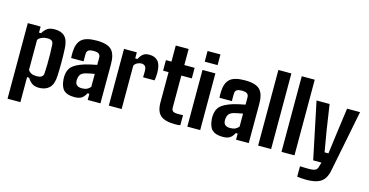

<svg xmlns="http://www.w3.org/2000/svg" viewBox="-80 -1011 2990 1554"><g transform="rotate(15 1415.0 -234.0)"><path d="M143.1 158.2H35.6V-475.1H143.1V-424.3H160.2Q177.7 -453.1 199 -468Q220.2 -482.9 261.7 -482.9Q316.9 -482.9 346.2 -452.4Q375.5 -421.9 378.4 -349.6Q379.4 -331.1 380.1 -301Q380.9 -271 380.9 -237.8Q380.9 -204.6 380.1 -174.6Q379.4 -144.5 378.4 -126Q375.5 -54.2 343.5 -23.4Q311.5 7.3 256.3 7.3Q224.1 7.3 201.9 -6.1Q179.7 -19.5 160.2 -51.3H143.1ZM214.8 -78.6Q268.6 -78.6 271.5 -115.7Q273.9 -147 274.7 -190.9Q275.4 -234.9 274.7 -280.3Q273.9 -325.7 271.5 -359.9Q270 -378.9 258.8 -388.2Q247.6 -397.5 221.7 -397.5Q196.3 -397.5 174.6 -388.2Q152.8 -378.9 143.1 -363.3V-112.3Q162.6 -78.6 214.8 -78.6Z M554.2 5.9Q494.6 5.9 466.3 -19.8Q438 -45.4 432.6 -107.9Q432.1 -114.7 431.9 -125Q431.6 -135.3 432.6 -142.6Q436.5 -191.4 464.6 -219.2Q492.7 -247.1 563 -270Q588.4 -277.8 613.8 -283.2Q639.2 -288.6 666 -293.9V-355.5Q666 -374.5 653.8 -385Q641.6 -395.5 608.4 -395.5Q579.6 -395.5 566.7 -387Q553.7 -378.4 552.2 -359.4Q551.8 -354 551.5 -340.6Q551.3 -327.1 551.5 -313.7Q551.8 -300.3 552.2 -293H447.8Q447.3 -296.9 446.5 -314.9Q445.8 -333 446.8 -345.7Q449.7 -417.5 486.3 -450.2Q522.9 -482.9 611.3 -482.9Q703.1 -482.9 737.8 -446.5Q772.5 -410.2 772 -327.1L771.5 0H665V-51.3H649.4Q634.3 -21.5 613.3 -7.8Q592.3 5.9 554.2 5.9ZM595.2 -78.6Q620.1 -78.6 637.7 -87.4Q655.3 -96.2 665.5 -109.9V-218.3Q646.5 -215.3 627.7 -211.4Q608.9 -207.5 588.9 -202.6Q559.6 -192.9 549.6 -177.2Q539.6 -161.6 538.1 -142.6Q536.6 -127.4 538.6 -117.2Q543.9 -78.6 595.2 -78.6Z M949.2 0H841.8V-475.1H949.2V-424.3H967.8Q982.4 -453.1 1001 -468Q1019.5 -482.9 1053.7 -482.9Q1101.6 -482.9 1127 -453.1Q1152.3 -423.3 1152.3 -355Q1152.3 -336.9 1150.6 -321Q1148.9 -305.2 1146.5 -293H1050.3Q1050.8 -302.7 1051 -321.3Q1051.3 -339.8 1051.3 -344.7Q1051.3 -375 1039.6 -386.2Q1027.8 -397.5 1009.3 -397.5Q991.2 -397.5 973.9 -388.2Q956.5 -378.9 949.2 -363.3Z M1400.4 7.3Q1312.5 7.3 1275.6 -25.1Q1238.8 -57.6 1238.8 -132.8V-386.7H1192.9V-475.1H1239.3V-609.9H1347.2V-475.1H1433.6V-386.7H1345.7V-119.6Q1345.7 -98.6 1356.4 -89.1Q1367.2 -79.6 1401.4 -79.6Q1412.1 -79.6 1421.1 -79.8Q1430.2 -80.1 1441.9 -80.6V3.4Q1433.1 5.9 1422.6 6.6Q1412.1 7.3 1400.4 7.3Z M1607.4 -544.4H1499.5V-633.8H1607.4ZM1607.4 0H1499.5V-475.1H1607.4Z M1796.9 5.9Q1737.3 5.9 1709 -19.8Q1680.7 -45.4 1675.3 -107.9Q1674.8 -114.7 1674.6 -125Q1674.3 -135.3 1675.3 -142.6Q1679.2 -191.4 1707.3 -219.2Q1735.4 -247.1 1805.7 -270Q1831.1 -277.8 1856.4 -283.2Q1881.8 -288.6 1908.7 -293.9V-355.5Q1908.7 -374.5 1896.5 -385Q1884.3 -395.5 1851.1 -395.5Q1822.3 -395.5 1809.3 -387Q1796.4 -378.4 1794.9 -359.4Q1794.4 -354 1794.2 -340.6Q1793.9 -327.1 1794.2 -313.7Q1794.4 -300.3 1794.9 -293H1690.4Q1689.9 -296.9 1689.2 -314.9Q1688.5 -333 1689.5 -345.7Q1692.4 -417.5 1729 -450.2Q1765.6 -482.9 1854 -482.9Q1945.8 -482.9 1980.5 -446.5Q2015.1 -410.2 2014.6 -327.1L2014.2 0H1907.7V-51.3H1892.1Q1877 -21.5 1856 -7.8Q1835 5.9 1796.9 5.9ZM1837.9 -78.6Q1862.8 -78.6 1880.4 -87.4Q1897.9 -96.2 1908.2 -109.9V-218.3Q1889.2 -215.3 1870.4 -211.4Q1851.6 -207.5 1831.5 -202.6Q1802.2 -192.9 1792.2 -177.2Q1782.2 -161.6 1780.8 -142.6Q1779.3 -127.4 1781.2 -117.2Q1786.6 -78.6 1837.9 -78.6Z M2201.7 0H2092.8V-633.8H2201.7Z M2397.5 0H2288.6V-633.8H2397.5Z M2537.6 166.5Q2521 166.5 2500.2 164.8Q2479.5 163.1 2463.4 161.1V73.7Q2477.5 74.2 2499 75Q2520.5 75.7 2536.6 75.7Q2578.1 75.7 2593.5 66.2Q2608.9 56.6 2613.3 35.6L2623.5 0H2554.2L2455.1 -475.1H2564.5L2596.7 -260.7L2626.5 -86.4H2658.7L2681.6 -260.7L2710.9 -475.1H2819.8L2720.2 26.4Q2712.4 76.2 2693.1 106.9Q2673.8 137.7 2636.7 152.1Q2599.6 166.5 2537.6 166.5Z"/></g></svg>

Font: Agdasima
Style: Bold
Weight: 700
Width: 3
Designer: The DocRepair Project, Patric King
Foundry: Google
Version: Version 2.002